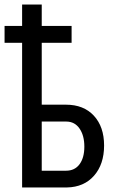

<svg xmlns="http://www.w3.org/2000/svg" viewBox="-26 -825 523 845"><path d="M157.7 -290V-73.7H264.6Q303.2 -73.7 324.2 -102.3Q345.2 -130.9 345.2 -179.7Q345.2 -228.5 324.2 -259Q303.2 -289.6 266.6 -290ZM289.1 -636.7H157.7V-364.3H264.2Q342.3 -364.3 387.2 -315.7Q432.1 -267.1 432.1 -184.6Q432.1 -102.1 387.9 -51.8Q343.8 -1.5 268.6 0H71.3V-636.7H-5.9V-710.9H71.3V-805.2H157.7V-710.9H289.1Z"/></svg>

Font: RobotoCondensed-Regular
Style: Regular
Weight: 400
Designer: Google
Version: Version 2.001201; 2014